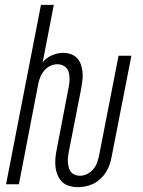

<svg xmlns="http://www.w3.org/2000/svg" viewBox="-20 -760 590 792"><path d="M301 12Q283 12 265.5 7Q248 2 236.5 -9.5Q225 -21 218 -37Q211 -53 209 -70.5Q207 -88 208.5 -106.5Q210 -125 214 -144L264 -404Q267 -420 267 -435.5Q267 -451 262.5 -465Q258 -479 245 -487Q232 -495 217 -495Q202 -495 188 -488.5Q174 -482 163.5 -470Q153 -458 147 -444Q141 -430 138 -415L58 0H5L149 -740H202L156 -503Q171 -522 194.5 -532Q218 -542 241 -542Q258 -542 273 -536.5Q288 -531 298.5 -519.5Q309 -508 314 -493Q319 -478 320.5 -462Q322 -446 320 -429Q318 -412 315 -395L264 -135Q262 -124 260.5 -112.5Q259 -101 260 -90.5Q261 -80 263.5 -69.5Q266 -59 272.5 -51Q279 -43 289 -39Q299 -35 310 -35Q325 -35 340 -42.5Q355 -50 365.5 -63Q376 -76 381 -90.5Q386 -105 389 -120L469 -530H522L440 -111Q437 -95 431.5 -79.5Q426 -64 417 -49.5Q408 -35 394.5 -22.5Q381 -10 366 -2.5Q351 5 334 8.5Q317 12 301 12Z"/></svg>

Font: Lode Dark
Style: Italic
Weight: 400
Italic angle: -11°
Monospace: yes
Designer: Belleve Invis
Foundry: Belleve Invis
Version: Version 29.2.0; ttfautohint (v1.8.3)